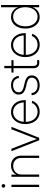

<svg xmlns="http://www.w3.org/2000/svg" viewBox="1424 -2192 778 3665"><g transform="rotate(-90 1812.5 -359.0)"><path d="M75.7 0V-529.3H119.1V0ZM97.2 -647.5Q83 -647.5 72.8 -657.7Q62.5 -668 62.5 -682.1Q62.5 -696.3 72.8 -706.3Q83 -716.3 97.2 -716.3Q111.8 -716.3 122.1 -706.3Q132.3 -696.3 132.3 -682.1Q132.3 -668 122.1 -657.7Q111.8 -647.5 97.2 -647.5Z M314 -337.4V0H270.5V-529.3H313V-408.2H303.2Q323.2 -474.1 373 -505.6Q422.9 -537.1 484.9 -537.1Q540 -537.1 582.5 -513.7Q625 -490.2 649.7 -447.3Q674.3 -404.3 674.3 -343.8V0H630.9V-341.3Q630.9 -412.6 588.6 -454.3Q546.4 -496.1 478 -496.1Q431.2 -496.1 394 -476.8Q356.9 -457.5 335.4 -421.6Q314 -385.7 314 -337.4Z M967.8 0 759.3 -529.3H806.2L940.9 -182.6Q956.1 -143.6 970 -104.2Q983.9 -64.9 998.5 -26.4H985.8Q1000.5 -64.9 1014.4 -104.2Q1028.3 -143.6 1043.5 -182.6L1177.7 -529.3H1224.1L1015.6 0Z M1513.2 10.3Q1441.9 10.3 1388.7 -25.1Q1335.4 -60.5 1306.2 -122.6Q1276.9 -184.6 1276.9 -263.2Q1276.9 -342.8 1306.4 -404.5Q1335.9 -466.3 1387.9 -502Q1439.9 -537.6 1507.3 -537.6Q1556.2 -537.6 1597.7 -518.6Q1639.2 -499.5 1669.9 -464.6Q1700.7 -429.7 1717.5 -381.3Q1734.4 -333 1734.4 -273.4V-255.4H1301.3V-294.9H1710L1690.9 -281.7Q1690.9 -343.8 1667.7 -392.6Q1644.5 -441.4 1603 -469.2Q1561.5 -497.1 1507.3 -497.1Q1452.6 -497.1 1410.4 -468.3Q1368.2 -439.5 1344 -389.4Q1319.8 -339.4 1319.8 -274.9V-259.8Q1319.8 -193.4 1343.5 -141.6Q1367.2 -89.8 1410.6 -60.1Q1454.1 -30.3 1513.2 -30.3Q1556.2 -30.3 1589.8 -45.4Q1623.5 -60.5 1646.5 -85.7Q1669.4 -110.8 1679.7 -140.6L1721.7 -133.3Q1710 -93.8 1680.9 -61Q1651.9 -28.3 1609.1 -9Q1566.4 10.3 1513.2 10.3Z M2016.6 9.8Q1962.9 9.8 1921.9 -8.3Q1880.9 -26.4 1856.2 -60.3Q1831.5 -94.2 1825.7 -142.6L1868.2 -147Q1875.5 -90.8 1913.6 -60.3Q1951.7 -29.8 2016.1 -29.8Q2083 -29.8 2122.8 -61Q2162.6 -92.3 2162.6 -141.1Q2162.6 -179.2 2137.2 -200.9Q2111.8 -222.7 2064 -233.9L1976.6 -254.9Q1909.2 -271 1874.8 -304.2Q1840.3 -337.4 1840.3 -390.1Q1840.3 -434.1 1863 -467Q1885.7 -500 1926.3 -518.6Q1966.8 -537.1 2020 -537.1Q2069.8 -537.1 2107.4 -519.8Q2145 -502.4 2168.2 -469.7Q2191.4 -437 2198.7 -390.6L2157.2 -386.2Q2147.9 -439 2113.8 -468.5Q2079.6 -498 2020 -498Q1959 -498 1921.4 -468.3Q1883.8 -438.5 1883.8 -391.1Q1883.8 -352.5 1910.2 -329.6Q1936.5 -306.6 1987.8 -294.4L2074.2 -273.9Q2139.6 -257.8 2173.1 -226.6Q2206.5 -195.3 2206.5 -142.6Q2206.5 -96.7 2182.6 -62.5Q2158.7 -28.3 2115.7 -9.3Q2072.8 9.8 2016.6 9.8Z M2498 -529.3V-489.7H2260.7V-529.3ZM2343.3 -665H2386.7V-111.3Q2386.7 -71.3 2405.3 -53Q2423.8 -34.7 2461.4 -38.1Q2469.7 -38.1 2478.8 -38.8Q2487.8 -39.6 2496.1 -40L2500.5 -1Q2491.2 0 2481 0.7Q2470.7 1.5 2460.9 2Q2404.3 5.9 2373.8 -23.9Q2343.3 -53.7 2343.3 -108.4Z M2792 10.3Q2720.7 10.3 2667.5 -25.1Q2614.3 -60.5 2585 -122.6Q2555.7 -184.6 2555.7 -263.2Q2555.7 -342.8 2585.2 -404.5Q2614.7 -466.3 2666.7 -502Q2718.8 -537.6 2786.1 -537.6Q2835 -537.6 2876.5 -518.6Q2918 -499.5 2948.7 -464.6Q2979.5 -429.7 2996.3 -381.3Q3013.2 -333 3013.2 -273.4V-255.4H2580.1V-294.9H2988.8L2969.7 -281.7Q2969.7 -343.8 2946.5 -392.6Q2923.3 -441.4 2881.8 -469.2Q2840.3 -497.1 2786.1 -497.1Q2731.4 -497.1 2689.2 -468.3Q2647 -439.5 2622.8 -389.4Q2598.6 -339.4 2598.6 -274.9V-259.8Q2598.6 -193.4 2622.3 -141.6Q2646 -89.8 2689.5 -60.1Q2732.9 -30.3 2792 -30.3Q2835 -30.3 2868.7 -45.4Q2902.3 -60.5 2925.3 -85.7Q2948.2 -110.8 2958.5 -140.6L3000.5 -133.3Q2988.8 -93.8 2959.7 -61Q2930.7 -28.3 2887.9 -9Q2845.2 10.3 2792 10.3Z M3322.3 9.8Q3256.8 9.8 3206.8 -24.7Q3156.7 -59.1 3128.7 -120.8Q3100.6 -182.6 3100.6 -263.7Q3100.6 -344.7 3128.9 -406.5Q3157.2 -468.3 3207.3 -502.7Q3257.3 -537.1 3322.3 -537.1Q3367.7 -537.1 3404.3 -520Q3440.9 -502.9 3466.6 -474.1Q3492.2 -445.3 3503.9 -408.7H3506.3V-727.5H3549.8V0H3507.3V-118.2H3504.4Q3491.7 -82 3465.8 -53Q3439.9 -23.9 3403.8 -7.1Q3367.7 9.8 3322.3 9.8ZM3326.7 -30.8Q3381.8 -30.8 3422.6 -60.3Q3463.4 -89.8 3485.6 -142.3Q3507.8 -194.8 3507.8 -264.2Q3507.8 -333.5 3485.6 -385.7Q3463.4 -438 3422.6 -467.3Q3381.8 -496.6 3326.7 -496.6Q3272.5 -496.6 3231.2 -467.5Q3189.9 -438.5 3167 -386Q3144 -333.5 3144 -264.2Q3144 -194.3 3167 -141.8Q3189.9 -89.4 3231.2 -60.1Q3272.5 -30.8 3326.7 -30.8Z"/></g></svg>

Font: Inter 24pt ExtraLight
Style: Regular
Weight: 250
Designer: Rasmus Andersson
Foundry: rsms
Version: Version 4.001;git-66647c0bb